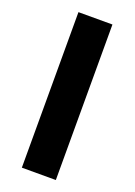

<svg xmlns="http://www.w3.org/2000/svg" viewBox="-131 -722 544 775"><g transform="rotate(20 140.5 -334.0)"><path d="M67 0V-668H213V0Z"/></g></svg>

Font: Gantari
Style: Bold
Weight: 700
Designer: Anugrah Pasau
Foundry: Lafontype
Version: Version 1.000; ttfautohint (v1.6)